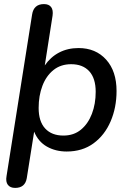

<svg xmlns="http://www.w3.org/2000/svg" viewBox="-20 -732 631 939"><path d="M54 187Q30 187 18.5 172Q7 157 12 129L137 -661Q145 -712 195 -712Q219 -712 230 -697.5Q241 -683 237 -655L199 -412Q227 -453 269 -475Q311 -497 364 -497Q448 -497 499 -440.5Q550 -384 550 -287Q550 -206 521 -138.5Q492 -71 437.5 -31Q383 9 306 9Q252 9 209.5 -15Q167 -39 147 -88L111 139Q103 187 54 187ZM290 -69Q341 -69 376 -98Q411 -127 429.5 -175.5Q448 -224 448 -283Q448 -349 416.5 -383.5Q385 -418 328 -418Q277 -418 241.5 -389.5Q206 -361 187.5 -312.5Q169 -264 169 -204Q169 -138 201 -103.5Q233 -69 290 -69Z"/></svg>

Font: Nunito SemiBold
Style: Italic
Weight: 600
Italic angle: -9°
Designer: Vernon Adams
Foundry: Vernon Adams
Version: Version 3.601; ttfautohint (v1.8.2.53-6de2)